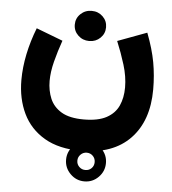

<svg xmlns="http://www.w3.org/2000/svg" viewBox="-56 -501 817 911"><g transform="rotate(5 353.0 -45.5)"><path d="M284.2 263.7Q284.2 224.6 312.3 196.8Q340.3 168.9 379.4 168.9Q418.5 168.9 446.3 196.8Q474.1 224.6 474.1 263.7Q474.1 302.7 446.3 330.8Q418.5 358.9 379.4 358.9Q340.3 358.9 312.3 330.8Q284.2 302.7 284.2 263.7ZM337.9 263.7Q337.9 280.8 349.9 292.7Q361.8 304.7 379.4 304.7Q397 304.7 408.7 293Q420.4 281.2 420.4 263.7Q420.4 246.1 408.4 234.1Q396.5 222.2 379.4 222.2Q362.3 222.2 350.1 234.4Q337.9 246.6 337.9 263.7ZM269.5 -378.4Q269.5 -408.7 291.3 -429.4Q313 -450.2 344.2 -450.2Q375.5 -450.2 397 -429.4Q418.5 -408.7 418.5 -378.4Q418.5 -348.1 397 -327.4Q375.5 -306.6 344.2 -306.6Q313 -306.6 291.3 -327.4Q269.5 -348.1 269.5 -378.4ZM350.6 66.4Q418.9 66.4 459 44.7Q499 22.9 516.1 -14.9Q533.2 -52.7 533.2 -101.6Q533.2 -153.3 516.1 -209Q499 -264.6 476.6 -318.4L615.7 -370.1Q644.5 -294.9 655.8 -232.7Q667 -170.4 667 -104.5Q667 45.4 585.2 130.6Q503.4 215.8 350.6 215.8Q245.6 215.8 176.5 175.3Q107.4 134.8 73.7 64.7Q40 -5.4 40 -94.7Q40 -154.3 53.2 -218Q66.4 -281.7 91.3 -345.2L217.8 -296.9Q199.2 -244.1 186.5 -194.3Q173.8 -144.5 173.8 -102.1Q173.8 -56.2 189.9 -17.8Q206.1 20.5 244.6 43.5Q283.2 66.4 350.6 66.4Z"/></g></svg>

Font: Vazirmatn RD Black
Style: Regular
Weight: 900
Designer: Saber Rastikerdar
Foundry: Saber Rastikerdar
Version: Version 32.102